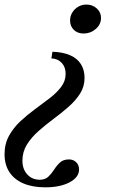

<svg xmlns="http://www.w3.org/2000/svg" viewBox="-90 -554 526 822"><path d="M134.5 -332.5Q179.5 -331 210.2 -317.5Q241 -304 256.5 -279.2Q272 -254.5 272 -220.5Q272 -183.5 252.8 -153.2Q233.5 -123 203.2 -96.5Q173 -70 139 -44.8Q105 -19.5 74.8 7.2Q44.5 34 25.2 65Q6 96 6 134Q6 170 26.8 192.8Q47.5 215.5 80.5 215.5Q103.5 215.5 117.2 202.2Q131 189 141.8 172Q152.5 155 166.8 141.8Q181 128.5 205 128.5Q224 128.5 236.2 140.5Q248.5 152.5 248.5 171.5Q248.5 205 208 226.5Q167.5 248 104 248Q49 248 10 231.2Q-29 214.5 -49.8 182.8Q-70.5 151 -70.5 106.5Q-70.5 62 -51.5 27.5Q-32.5 -7 -2.8 -34.8Q27 -62.5 60.2 -86.8Q93.5 -111 123.2 -134Q153 -157 172 -182.2Q191 -207.5 191 -238Q191 -267 174 -285Q157 -303 130 -304ZM280 -534.5Q306 -534.5 324.2 -518Q342.5 -501.5 342.5 -477Q342.5 -449.5 320 -430Q297.5 -410.5 268 -410.5Q242 -410.5 226 -426.2Q210 -442 210 -466.5Q210 -485 219.5 -500.5Q229 -516 244.8 -525.2Q260.5 -534.5 280 -534.5Z"/></svg>

Font: Libre Caslon Text
Style: Italic
Weight: 400
Italic angle: -22.583°
Designer: Pablo Impallari, Rodrigo Fuenzalida, Katja Schimmel
Foundry: Pablo Impallari, Rodrigo Fuenzalida
Version: Version 2.000